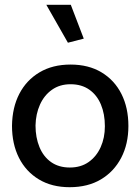

<svg xmlns="http://www.w3.org/2000/svg" viewBox="-20 -767 585 800"><path d="M270 13Q196 13 142 -19.5Q88 -52 59 -109.5Q30 -167 30 -243Q31 -319 60.5 -376Q90 -433 144.5 -465.5Q199 -498 274 -498Q349 -498 403 -465.5Q457 -433 486 -375.5Q515 -318 515 -242Q515 -167 485 -109.5Q455 -52 400.5 -19.5Q346 13 270 13ZM271 -69Q317 -69 349.5 -92Q382 -115 399.5 -154Q417 -193 417 -241Q417 -292 400.5 -331.5Q384 -371 352 -393.5Q320 -416 274 -416Q229 -416 196.5 -393Q164 -370 146.5 -331Q129 -292 128 -244Q128 -194 144.5 -154Q161 -114 193 -91.5Q225 -69 271 -69ZM263 -589 329 -606 275 -747H173Z"/></svg>

Font: Catamaran Thin Medium
Style: Regular
Weight: 500
Version: Version 2.000